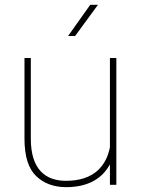

<svg xmlns="http://www.w3.org/2000/svg" viewBox="-20 -770 587 800"><path d="M464.8 0V-528.3H438V-156.7C423.3 -80.6 373 -16.6 254.9 -16.6C170.9 -16.6 108.4 -62.5 108.4 -191.9V-528.3H82V-192.9C82 -119.1 98.1 -67.4 130.4 -36.6C162.1 -5.9 204.1 9.8 255.9 9.8C347.7 9.8 406.7 -26.9 438 -85.4V0ZM293 -620.1 388.2 -750H356L263.7 -620.1Z"/></svg>

Font: Vazirmatn Thin
Style: Regular
Weight: 100
Designer: Saber Rastikerdar
Foundry: Saber Rastikerdar
Version: Version 33.003